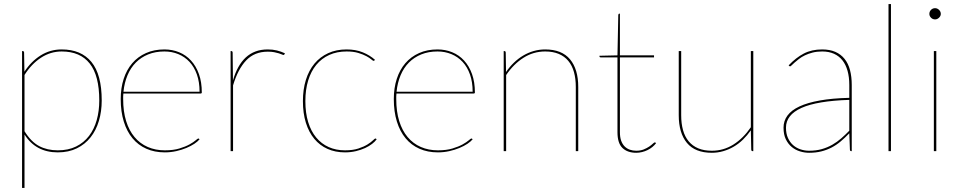

<svg xmlns="http://www.w3.org/2000/svg" viewBox="-20 -740 4709 940"><path d="M88 180V-490H91Q98 -490 98 -482L99.5 -389Q132.5 -439.5 179.2 -468.8Q226 -498 282 -498Q377 -498 427.5 -436.8Q478 -375.5 478 -248Q478 -194.5 464.2 -148.2Q450.5 -102 423.5 -67.8Q396.5 -33.5 356.2 -13.8Q316 6 263 6Q155 6 100 -81.5V180ZM282 -488Q227.5 -488 180.8 -457.5Q134 -427 100 -373V-97.5Q132 -46 171.5 -25Q211 -4 263 -4Q314.5 -4 352.5 -22.8Q390.5 -41.5 415.8 -74.5Q441 -107.5 453.5 -152Q466 -196.5 466 -248Q466 -370 419.2 -429Q372.5 -488 282 -488Z M785 -498Q823.5 -498 857 -484.2Q890.5 -470.5 915.2 -443.5Q940 -416.5 954 -377.2Q968 -338 968 -287Q968 -284.5 966.2 -283.2Q964.5 -282 962 -282H584Q583 -275 583 -268.5V-255Q583 -194 597.5 -147.2Q612 -100.5 638.8 -68.8Q665.5 -37 703.2 -20.5Q741 -4 787 -4Q828.5 -4 858.2 -13Q888 -22 907.8 -33Q927.5 -44 937.8 -53Q948 -62 951 -62Q953 -62 955 -60L957 -58Q948.5 -47.5 931.8 -36.2Q915 -25 892.2 -15.5Q869.5 -6 842.5 0Q815.5 6 787 6Q736.5 6 696.5 -11.8Q656.5 -29.5 628.8 -63Q601 -96.5 586 -145Q571 -193.5 571 -255Q571 -309 585.5 -353.8Q600 -398.5 627.5 -430.5Q655 -462.5 694.8 -480.2Q734.5 -498 785 -498ZM785 -488Q741 -488 705.8 -473.8Q670.5 -459.5 645 -433.8Q619.5 -408 604.2 -371.5Q589 -335 584.5 -291H957Q957 -338.5 944 -375.2Q931 -412 907.8 -437Q884.5 -462 853 -475Q821.5 -488 785 -488Z M1109 0V-490H1112Q1119 -490 1119 -482L1120.5 -346Q1131 -382.5 1146.5 -410.8Q1162 -439 1183 -458.5Q1204 -478 1230.8 -488Q1257.5 -498 1291 -498Q1315 -498 1335.5 -493Q1356 -488 1375 -479L1373 -475Q1372 -473.5 1371.2 -472.2Q1370.5 -471 1368 -471Q1365.5 -471 1359.8 -473.5Q1354 -476 1344.8 -479Q1335.5 -482 1322.2 -484.5Q1309 -487 1291 -487Q1225.5 -487 1185 -444Q1144.5 -401 1121 -322V0Z M1813 -444Q1811 -442 1809 -442Q1806 -442 1797.8 -449.2Q1789.5 -456.5 1773.8 -465Q1758 -473.5 1734.2 -480.8Q1710.5 -488 1677 -488Q1629.5 -488 1592 -471Q1554.5 -454 1528.5 -422.5Q1502.5 -391 1488.8 -346Q1475 -301 1475 -245Q1475 -187 1488.8 -142.2Q1502.5 -97.5 1528 -66.8Q1553.5 -36 1589.2 -20Q1625 -4 1669 -4Q1708 -4 1735 -13Q1762 -22 1779.5 -33Q1797 -44 1806 -53Q1815 -62 1818 -62Q1820 -62 1822 -60L1824 -58Q1816.5 -47 1802 -35.8Q1787.5 -24.5 1767.5 -15.2Q1747.5 -6 1722.5 0Q1697.5 6 1669 6Q1621.5 6 1583.5 -11Q1545.5 -28 1518.8 -60.2Q1492 -92.5 1477.5 -139Q1463 -185.5 1463 -245Q1463 -302 1477.5 -348.8Q1492 -395.5 1519.5 -428.5Q1547 -461.5 1586.8 -479.8Q1626.5 -498 1677 -498Q1721.5 -498 1756.2 -483.8Q1791 -469.5 1816 -447Z M2122 -498Q2160.5 -498 2194 -484.2Q2227.5 -470.5 2252.2 -443.5Q2277 -416.5 2291 -377.2Q2305 -338 2305 -287Q2305 -284.5 2303.2 -283.2Q2301.5 -282 2299 -282H1921Q1920 -275 1920 -268.5V-255Q1920 -194 1934.5 -147.2Q1949 -100.5 1975.8 -68.8Q2002.5 -37 2040.2 -20.5Q2078 -4 2124 -4Q2165.5 -4 2195.2 -13Q2225 -22 2244.8 -33Q2264.5 -44 2274.8 -53Q2285 -62 2288 -62Q2290 -62 2292 -60L2294 -58Q2285.5 -47.5 2268.8 -36.2Q2252 -25 2229.2 -15.5Q2206.5 -6 2179.5 0Q2152.5 6 2124 6Q2073.5 6 2033.5 -11.8Q1993.5 -29.5 1965.8 -63Q1938 -96.5 1923 -145Q1908 -193.5 1908 -255Q1908 -309 1922.5 -353.8Q1937 -398.5 1964.5 -430.5Q1992 -462.5 2031.8 -480.2Q2071.5 -498 2122 -498ZM2122 -488Q2078 -488 2042.8 -473.8Q2007.5 -459.5 1982 -433.8Q1956.5 -408 1941.2 -371.5Q1926 -335 1921.5 -291H2294Q2294 -338.5 2281 -375.2Q2268 -412 2244.8 -437Q2221.5 -462 2190 -475Q2158.5 -488 2122 -488Z M2446 0V-490H2449Q2456 -490 2456 -482L2457.5 -387.5Q2474.5 -412.5 2495.8 -433Q2517 -453.5 2541.5 -468Q2566 -482.5 2593 -490.2Q2620 -498 2649 -498Q2730.5 -498 2770.8 -449.5Q2811 -401 2811 -314V0H2799V-314Q2799 -355 2790 -387.2Q2781 -419.5 2762.2 -442Q2743.5 -464.5 2715.2 -476.2Q2687 -488 2649 -488Q2591.5 -488 2543 -457.2Q2494.5 -426.5 2458 -372.5V0Z M3095 8Q3052 8 3027.5 -15.5Q3003 -39 3003 -93V-459H2922Q2915 -459 2915 -464V-467L3003 -469L3007 -666Q3007 -668.5 3008.2 -670.8Q3009.5 -673 3012 -673H3015V-469H3182V-459H3015V-93Q3015 -68 3021.2 -50.8Q3027.5 -33.5 3038.5 -22.8Q3049.5 -12 3064 -7Q3078.5 -2 3095 -2Q3116 -2 3131.8 -8.5Q3147.5 -15 3158.5 -22.5Q3169.5 -30 3176.2 -36.5Q3183 -43 3186 -43Q3188 -43 3190 -41L3192 -39Q3184.5 -29 3173.8 -20.2Q3163 -11.5 3150.2 -5.2Q3137.5 1 3123.2 4.5Q3109 8 3095 8Z M3315 -490V-176Q3315 -135 3324 -102.8Q3333 -70.5 3351.8 -48Q3370.5 -25.5 3398.5 -13.8Q3426.5 -2 3465 -2Q3522.5 -2 3570.8 -32.5Q3619 -63 3656 -117V-490H3668V0H3665Q3658 0 3658 -8L3656 -102Q3638.5 -77 3617.5 -56.5Q3596.5 -36 3572 -21.8Q3547.5 -7.5 3520.5 0.2Q3493.5 8 3465 8Q3383 8 3343 -40.5Q3303 -89 3303 -176V-490Z M4148 0Q4141 0 4141 -8L4138 -87.5Q4117 -65.5 4096 -47.8Q4075 -30 4051.5 -17.8Q4028 -5.5 4001 1.2Q3974 8 3941 8Q3919 8 3896.8 1.2Q3874.5 -5.5 3856.5 -20.2Q3838.5 -35 3827.2 -58.2Q3816 -81.5 3816 -115Q3816 -148 3835.2 -174.2Q3854.5 -200.5 3894.2 -219Q3934 -237.5 3994.5 -248.2Q4055 -259 4138 -261V-324Q4138 -362.5 4129.5 -393Q4121 -423.5 4104.5 -444.5Q4088 -465.5 4063 -476.8Q4038 -488 4005 -488Q3979 -488 3958 -482.5Q3937 -477 3920.5 -469Q3904 -461 3891.8 -451.5Q3879.5 -442 3870.5 -434Q3861.5 -426 3856 -420.5Q3850.5 -415 3848 -415Q3846 -415 3843 -418L3841 -420Q3877 -458 3915.5 -478Q3954 -498 4005 -498Q4042.5 -498 4069.8 -486Q4097 -474 4115 -451.5Q4133 -429 4141.5 -396.8Q4150 -364.5 4150 -324V0ZM3941 -2Q3975.5 -2 4003.5 -10Q4031.5 -18 4055 -31.5Q4078.5 -45 4098.8 -62.8Q4119 -80.5 4138 -100V-251Q3980.5 -246 3904.2 -211.8Q3828 -177.5 3828 -115Q3828 -85.5 3837.8 -64.2Q3847.5 -43 3863.2 -29.2Q3879 -15.5 3899.2 -8.8Q3919.5 -2 3941 -2Z M4342 -720V0H4330V-720Z M4564 -490V0H4552V-490ZM4586 -672Q4586 -661.5 4577.2 -653.2Q4568.5 -645 4558 -645Q4546.5 -645 4538.2 -653.2Q4530 -661.5 4530 -672Q4530 -683.5 4538.2 -691.8Q4546.5 -700 4558 -700Q4568.5 -700 4577.2 -691.8Q4586 -683.5 4586 -672Z"/></svg>

Font: Lato TR Hairline
Style: Regular
Weight: 250
Designer: Lukasz Dziedzic
Foundry: Lukasz Dziedzic
Version: Version 1.104 2013